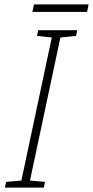

<svg xmlns="http://www.w3.org/2000/svg" viewBox="-20 -851 422 871"><path d="M127 -797H375L382 -831H134ZM2 0H179L184 -26L116 -32L254 -681L325 -688L330 -714H153L148 -688L215 -681L77 -32L8 -26Z"/></svg>

Font: Noto Sans ExtraLight
Style: Italic
Weight: 200
Italic angle: -12°
Designer: Monotype Design Team
Foundry: Monotype Imaging Inc.
Version: Version 2.013